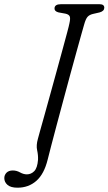

<svg xmlns="http://www.w3.org/2000/svg" viewBox="-92 -720 516 914"><path d="M308.5 -603Q305.5 -593 296 -559Q286.5 -525 272.5 -474.5Q258.5 -424 242.2 -364.2Q226 -304.5 209.5 -243Q193 -181.5 178 -125.5Q163 -69.5 151.8 -26.2Q140.5 17 135 39.5Q118 108.5 81 141Q44 173.5 -8.5 173.5Q-41 173.5 -56.2 160.2Q-71.5 147 -71.5 128Q-71.5 113 -61 102.2Q-50.5 91.5 -31 91.5Q-13 91.5 3.5 100.8Q20 110 36 110Q56 110 71 94.8Q86 79.5 89 40.5Q90 18.5 84.8 -4.8Q79.5 -28 88.5 -59.5Q90 -66 98.5 -96Q107 -126 119.8 -172Q132.5 -218 147.5 -272Q162.5 -326 177.5 -380.8Q192.5 -435.5 205.5 -483.2Q218.5 -531 227.5 -564.5Q236.5 -598 238.5 -609Q244 -633 239.8 -642.2Q235.5 -651.5 219.5 -655L186.5 -661Q167 -666 167.5 -680Q168 -700 198 -700H382Q404.5 -700 404.5 -683Q404 -667 382.5 -661L350 -653.5Q333.5 -649.5 324.8 -639.8Q316 -630 308.5 -603Z"/></svg>

Font: Fraunces 72pt S100 Light
Style: Italic
Weight: 300
Italic angle: -16°
Version: Version 1.000; ttfautohint (v1.8.3)